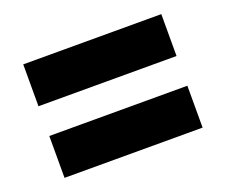

<svg xmlns="http://www.w3.org/2000/svg" viewBox="-70 -659 656 558"><g transform="rotate(-20 258.0 -380.5)"><path d="M44.5 -426V-555.5H471.5V-426ZM44.5 -204.5V-334H471.5V-204.5Z"/></g></svg>

Font: Encode Sans Condensed ExtraBold
Style: Regular
Weight: 800
Width: 3
Designer: Multiple Designers
Foundry: Impallari Type
Version: Version 3.000; ttfautohint (v1.8.3) -l 8 -r 50 -G 200 -x 14 